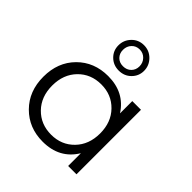

<svg xmlns="http://www.w3.org/2000/svg" viewBox="-214 -952 1107 1107"><g transform="rotate(45 339.0 -398.5)"><path d="M328 -595Q284 -595 254 -624.5Q224 -654 224 -697Q224 -740 254 -771Q284 -802 328 -802Q372 -802 402.5 -771Q433 -740 433 -697Q433 -655 403 -625Q373 -595 328 -595ZM261 -697Q261 -668 279.5 -649Q298 -630 328 -630Q358 -630 377 -649Q396 -668 396 -697Q396 -726 376.5 -746.5Q357 -767 328 -767Q299 -767 280 -747Q261 -727 261 -697ZM508 -526H579V0H511V-104Q445 5 308 5Q195 5 120.5 -70Q46 -145 46 -263Q46 -381 120 -455.5Q194 -530 308 -530Q441 -530 508 -426ZM314 -58Q398 -58 453.5 -115Q509 -172 509 -263Q509 -354 453.5 -411Q398 -468 314 -468Q229 -468 173.5 -411Q118 -354 118 -263Q118 -172 173.5 -115Q229 -58 314 -58Z"/></g></svg>

Font: Montserrat Alternates
Style: Regular
Weight: 400
Designer: Julieta Ulanovsky
Foundry: Julieta Ulanovsky
Version: Version 7.200;PS 007.200;hotconv 1.0.88;makeotf.lib2.5.64775